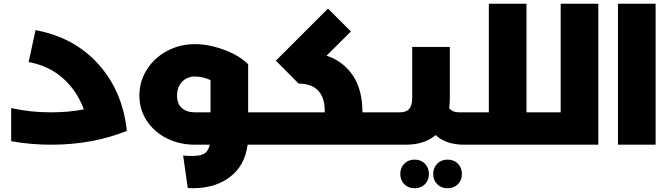

<svg xmlns="http://www.w3.org/2000/svg" viewBox="-20 -777 3607 1031"><path d="M170.9 -615.2Q378.9 -576.7 508.8 -431.9Q638.7 -287.1 661.1 -74.2Q477.1 0 254.9 0Q143.1 0 40 -19V-196.8Q141.1 -173.8 252 -173.8Q352.5 -173.8 430.2 -189.9Q393.1 -290.5 317.4 -357.4Q241.7 -424.3 133.8 -443.8Z M1398.4 -173.8Q1407.7 -173.8 1413.1 -150.4Q1418.5 -127 1418.5 -87.9Q1418.5 -47.4 1413.1 -23.7Q1407.7 0 1398.4 0H1309.6Q1295.4 115.2 1209 177.7Q1122.6 240.2 988.3 232.9L963.4 58.1Q1033.2 64.9 1065.4 53.2Q1097.7 41.5 1106.4 0H1026.4Q944.8 0 877 -33.4Q809.1 -66.9 768.8 -127.7Q728.5 -188.5 728.5 -264.2Q728.5 -339.8 768.6 -403.3Q808.6 -466.8 877 -503.4Q945.3 -540 1026.4 -540Q1099.6 -540 1179.9 -511Q1260.3 -481.9 1310.5 -434.1L1312.5 -433.1V-173.8ZM930.7 -264.2Q930.7 -219.7 956.5 -196.8Q982.4 -173.8 1026.4 -173.8H1110.4V-347.2Q1066.9 -366.2 1026.4 -366.2Q984.4 -366.2 957.5 -337.6Q930.7 -309.1 930.7 -264.2Z M2070.3 -173.8Q2079.6 -173.8 2085 -150.4Q2090.3 -127 2090.3 -87.9Q2090.3 -47.4 2085 -23.7Q2079.6 0 2070.3 0H1398.4Q1389.2 0 1383.8 -23.7Q1378.4 -47.4 1378.4 -87.9Q1378.4 -127 1383.8 -150.4Q1389.2 -173.8 1398.4 -173.8H1723.6V-183.1Q1723.6 -253.9 1688 -291Q1652.3 -328.1 1583.5 -328.1L1461.4 -451.2L1741.2 -731L1864.3 -607.9L1733.4 -478Q1825.2 -447.3 1875.7 -370.4Q1926.3 -293.5 1926.3 -173.8Z M2523.4 -173.8Q2532.7 -173.8 2538.1 -150.4Q2543.5 -127 2543.5 -87.9Q2543.5 -47.4 2538.1 -23.7Q2532.7 0 2523.4 0H2472.2Q2374 0 2319.3 -51.8Q2260.3 0 2157.2 0H2070.3Q2061 0 2055.7 -23.7Q2050.3 -47.4 2050.3 -87.9Q2050.3 -127 2055.7 -150.4Q2061 -173.8 2070.3 -173.8H2126.5Q2161.6 -173.8 2177.5 -192.4Q2193.4 -210.9 2193.4 -251V-524.9H2395.5V-250Q2395.5 -226.6 2392.1 -196.8Q2408.2 -173.8 2445.3 -173.8ZM2151.1 101.8Q2172.9 80.1 2206.5 80.1Q2240.2 80.1 2261.7 101.8Q2283.2 123.5 2283.2 157.2Q2283.2 190.9 2261.7 212.4Q2240.2 233.9 2206.5 233.9Q2172.9 233.9 2151.1 212.4Q2129.4 190.9 2129.4 157.2Q2129.4 123.5 2151.1 101.8ZM2327.9 101.8Q2349.6 80.1 2383.3 80.1Q2417 80.1 2438.7 101.8Q2460.4 123.5 2460.4 157.2Q2460.4 190.9 2438.7 212.4Q2417 233.9 2383.3 233.9Q2349.6 233.9 2327.9 212.4Q2306.2 190.9 2306.2 157.2Q2306.2 123.5 2327.9 101.8Z M2909.2 -173.8Q2918.5 -173.8 2923.6 -150.4Q2928.7 -127 2928.7 -87.9Q2928.7 -46.9 2923.6 -23.4Q2918.5 0 2909.2 0H2522.9Q2513.7 0 2508.3 -23.7Q2502.9 -47.4 2502.9 -87.9Q2502.9 -127 2508.3 -150.4Q2513.7 -173.8 2522.9 -173.8H2605V-756.8H2807.1V-173.8Z M2990.7 -756.8H3192.9V0H2908.7Q2899.4 0 2894 -23.7Q2888.7 -47.4 2888.7 -87.9Q2888.7 -127 2894 -150.4Q2899.4 -173.8 2908.7 -173.8H2990.7Z M3298.3 0V-756.8H3500.5V0Z"/></svg>

Font: Montserrat-Arabic ExtraBold
Style: Regular
Weight: 800
Designer: Mohamed Gaber
Foundry: Kief Type Foundry
Version: Version 5.008;PS 005.008;hotconv 1.0.88;makeotf.lib2.5.64775